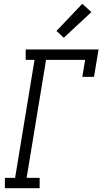

<svg xmlns="http://www.w3.org/2000/svg" viewBox="-20 -997 542 1017"><path d="M6 0V-55H60L163 -680H116V-735H502L478 -590H416L431 -680H224L121 -55H190V0ZM318 -797 279 -833 416 -977 464 -933Z"/></svg>

Font: Iosevka Curly Slab Light
Style: Italic
Weight: 300
Italic angle: -9°
Monospace: yes
Designer: Belleve Invis
Foundry: Belleve Invis
Version: Version 22.1.2; ttfautohint (v1.8.4)